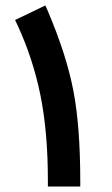

<svg xmlns="http://www.w3.org/2000/svg" viewBox="-20 -683 409 703"><path d="M155.3 -21Q155.3 -200.7 127.9 -335Q100.6 -469.2 43.5 -592.3L35.2 -609.9L52.7 -618.2L127.9 -654.3L146 -663.1L154.3 -644.5Q223.6 -481.9 248.8 -350.1Q273.9 -218.3 273.9 -19.5V0H254.4H174.8H155.3V-19.5Z"/></svg>

Font: Samim WOL
Style: Bold-WOL
Weight: 700
Foundry: DejaVu fonts team - Redesigned by Saber Rastikerdar
Version: Version 4.0.5